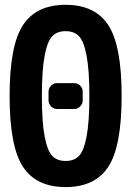

<svg xmlns="http://www.w3.org/2000/svg" viewBox="-20 -760 540 790"><path d="M194.8 -118.7Q214.8 -97.7 250 -97.7Q285.2 -97.7 305.2 -118.7Q325.2 -139.6 336.4 -199.2Q347.7 -258.8 347.7 -364.7Q347.7 -470.7 336.4 -530.3Q325.2 -589.8 305.2 -610.8Q285.2 -631.8 250 -631.8Q214.8 -631.8 194.8 -610.8Q174.8 -589.8 163.6 -530.3Q152.3 -470.7 152.3 -364.7Q152.3 -258.8 163.6 -199.2Q174.8 -139.6 194.8 -118.7ZM74.2 -656.2Q128.9 -740.2 250 -740.2Q371.1 -740.2 425.8 -656.2Q480.5 -572.3 480.5 -365.2Q480.5 -158.2 425.8 -74.2Q371.1 9.8 250 9.8Q128.9 9.8 74.2 -74.2Q19.5 -158.2 19.5 -365.2Q19.5 -572.3 74.2 -656.2ZM214.8 -418H285.2Q299.8 -418 310.1 -407.7Q320.3 -397.5 320.3 -381.8V-347.7Q320.3 -333 310.1 -322.3Q299.8 -311.5 285.2 -311.5H214.8Q200.2 -311.5 189.9 -322.3Q179.7 -333 179.7 -347.7V-381.8Q179.7 -396.5 189.9 -407.2Q200.2 -418 214.8 -418Z"/></svg>

Font: Rounded-L Mgen+ 1mn bold
Style: Bold
Weight: 700
Designer: [Source Han Sans]
Ryoko NISHIZUKA  (kana & ideographs); Paul D. Hunt (Latin, Greek & Cyrillic); Wenlong ZHANG  (bopomofo
Version: Version 1.059.20150602